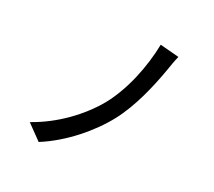

<svg xmlns="http://www.w3.org/2000/svg" viewBox="-129 -930 1259 1129"><g transform="rotate(20 500.0 -365.5)"><path d="M816 -725 694 -757C666 -613 600 -445 506 -329C415 -219 279 -119 126 -66L215 26C364 -35 505 -150 593 -262C676 -367 739 -515 779 -627C789 -655 802 -694 816 -725Z"/></g></svg>

Font: Noto Sans TC Medium
Style: Regular
Weight: 500
Designer: Ryoko NISHIZUKA 西塚涼子 (kana, bopomofo & ideographs); Paul D. Hunt (Latin, Greek & Cyrillic); Sandoll Communications 산돌커뮤니
Foundry: Adobe
Version: Version 2.004;hotconv 1.0.118;makeotfexe 2.5.65603